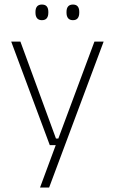

<svg xmlns="http://www.w3.org/2000/svg" viewBox="-20 -674 518 866"><path d="M232.5 -49H260L239.5 -39.5L406 -486.5H447.5L201.5 172H160.5L237 -34.5L252.5 -19.5H204.5L30.5 -486.5H72ZM169 -583Q154.5 -583 147.2 -591.8Q140 -600.5 140 -617V-620.5Q140 -636.5 147.2 -645Q154.5 -653.5 169 -653.5Q184 -653.5 191 -645Q198 -636.5 198 -620.5V-617Q198 -600.5 191 -591.8Q184 -583 169 -583ZM309 -583Q294.5 -583 287.2 -591.8Q280 -600.5 280 -617V-620.5Q280 -636.5 287.2 -645Q294.5 -653.5 309 -653.5Q323.5 -653.5 330.5 -645Q337.5 -636.5 337.5 -620.5V-617Q337.5 -600.5 330.5 -591.8Q323.5 -583 309 -583Z"/></svg>

Font: Anek Kannada Medium ExtraLight
Style: Regular
Weight: 250
Version: Version 1.003